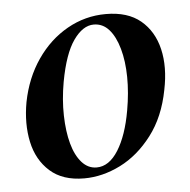

<svg xmlns="http://www.w3.org/2000/svg" viewBox="-39 -438 486 490"><g transform="rotate(-5 204.0 -192.5)"><path d="M158 14Q103 14 70.5 -15Q38 -44 28 -91Q18 -138 28 -193Q40 -254 72 -300.5Q104 -347 150 -373Q196 -399 249 -399Q305 -399 338 -371.5Q371 -344 382 -297.5Q393 -251 381 -193Q368 -125 332.5 -78.5Q297 -32 251 -9Q205 14 158 14ZM192 -11Q224 -11 247.5 -48.5Q271 -86 282 -149Q290 -194 289.5 -234.5Q289 -275 280 -307Q271 -339 255 -357Q239 -375 216 -375Q188 -375 164 -341Q140 -307 127 -236Q119 -191 120 -150Q121 -109 129.5 -78Q138 -47 154 -29Q170 -11 192 -11Z"/></g></svg>

Font: Cormorant Garamond Light
Style: Italic
Weight: 300
Italic angle: -10°
Designer: Christian Thalmann (Catharsis Fonts)
Foundry: Catharsis Fonts
Version: Version 4.001